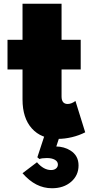

<svg xmlns="http://www.w3.org/2000/svg" viewBox="-20 -724 510 1023"><path d="M288.5 16Q199.5 16 149.8 -39.5Q100 -95 100 -194V-354H20V-512H100V-704H308V-512H410V-354H308V-210Q308 -190 316.2 -180Q324.5 -170 340.5 -170Q360.5 -170 382 -186L434 -19Q402 -2.5 363.5 6.8Q325 16 288.5 16ZM257 279Q213 279 174.2 259.2Q135.5 239.5 100 199L177 140.5Q212.5 182 252 182Q268.5 182 278.5 173.8Q288.5 165.5 288.5 152.5Q288.5 136.5 272.2 127.2Q256 118 229.5 118Q217 118 205.8 119.5Q194.5 121 190.5 123.5L179 114L216.5 0H298.5L280 56.5Q299 56.5 319 62Q339 67.5 354.5 77.5Q376.5 91 387.5 111Q398.5 131 398.5 157.5Q398.5 210.5 358.8 244.8Q319 279 257 279Z"/></svg>

Font: Spartan Thin Black
Style: Regular
Weight: 900
Version: Version 1.004